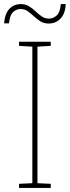

<svg xmlns="http://www.w3.org/2000/svg" viewBox="-40 -918 341 938"><path d="M208 0H53V-20L118 -23V-690L53 -694V-714H208V-694L143 -690V-23L208 -20ZM-20 -804Q-16 -852 6 -875Q28 -898 62 -898Q85 -898 102.5 -887Q120 -876 134.5 -862Q149 -848 164.5 -837.5Q180 -827 199 -827Q220 -827 237 -842.5Q254 -858 257 -898H281Q279 -851 255.5 -827Q232 -803 198 -803Q174 -803 157 -814Q140 -825 125 -839Q110 -853 95 -863.5Q80 -874 60 -874Q41 -874 24.5 -859.5Q8 -845 4 -804Z"/></svg>

Font: Noto Sans SemiCondensed Thin
Style: Regular
Weight: 100
Width: 4
Designer: Monotype Design Team
Foundry: Monotype Imaging Inc.
Version: Version 2.013; ttfautohint (v1.8.4.7-5d5b)